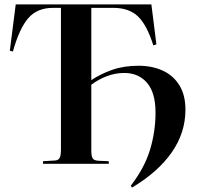

<svg xmlns="http://www.w3.org/2000/svg" viewBox="-20 -750 909 879"><path d="M584 109 579 100Q642 18 667 -65Q692 -148 692 -234Q692 -326 653 -371Q614 -416 549 -416Q509 -416 470 -401.5Q431 -387 398 -362V-61Q398 -36 404 -25.5Q410 -15 431 -14L478 -12V0H177V-12L228 -15Q246 -15 252.5 -26Q259 -37 259 -65V-714H222Q151 -714 110 -667.5Q69 -621 39 -514L25 -518L52 -730H673L696 -547L682 -542Q652 -637 611 -675.5Q570 -714 499 -714H398V-383Q439 -411 493 -430Q547 -449 614 -449Q676 -449 724.5 -427Q773 -405 801 -360Q829 -315 829 -248Q829 -142 766 -52Q703 38 584 109Z"/></svg>

Font: Literata 72pt SemiBold
Style: Regular
Weight: 600
Designer: Latin by Veronika Burian and Jose Scaglione. Greek by Irene Vlachou. Cyrillic by Vera Evstafieva.
Foundry: TypeTogether
Version: Version 3.002